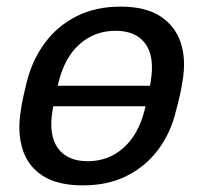

<svg xmlns="http://www.w3.org/2000/svg" viewBox="-20 -550 614 580"><path d="M85 -229Q74 -229 69.5 -235.5Q65 -242 67 -252L70 -268Q72 -279 79.5 -285Q87 -291 98 -291H488Q498 -291 503 -285Q508 -279 506 -268L503 -252Q501 -242 493 -235.5Q485 -229 475 -229ZM230 10Q154 10 109 -19Q64 -48 48 -99.5Q32 -151 43 -217Q45 -234 51 -260.5Q57 -287 61 -303Q78 -370 116 -421Q154 -472 211.5 -501Q269 -530 344 -530Q419 -530 464 -501Q509 -472 526 -421Q543 -370 531 -303Q529 -287 523 -260.5Q517 -234 512 -217Q497 -151 459 -99.5Q421 -48 363.5 -19Q306 10 230 10ZM245 -63Q307 -63 352.5 -103Q398 -143 417 -218Q419 -226 421.5 -237Q424 -248 427 -260Q430 -272 432 -283.5Q434 -295 435 -302Q448 -378 419.5 -417.5Q391 -457 329 -457Q267 -457 221.5 -417.5Q176 -378 157 -302Q155 -295 152.5 -283.5Q150 -272 147 -260Q144 -248 142 -237Q140 -226 139 -218Q126 -143 154.5 -103Q183 -63 245 -63Z"/></svg>

Font: Rubik
Style: Italic
Weight: 400
Italic angle: -12°
Designer: Hubert and Fischer
Foundry: Hubert and Fischer
Version: Version 2.300;gftools[0.9.30]